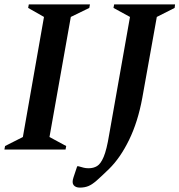

<svg xmlns="http://www.w3.org/2000/svg" viewBox="-27 -680 816 873"><path d="M-7 0 -4 -16 77 -57 173 -603 101 -644 104 -660H382L379 -644L295 -603L198 -57L274 -16L271 0ZM336 173Q317 173 308 162Q299 151 307 127L324 76H330Q344 80 353.5 82.5Q363 85 376 85Q398 85 414.5 75Q431 65 444.5 33Q458 1 469 -66L564 -603L489 -644L492 -660H769L767 -644L686 -603L620 -235Q600 -126 560 -44Q520 38 469 88Q434 122 413 140.5Q392 159 375 166Q358 173 336 173Z"/></svg>

Font: Spectral SC SemiBold
Style: Italic
Weight: 600
Italic angle: -10°
Designer: Jean-Baptiste Levee
Foundry: Production Type
Version: Version 2.001